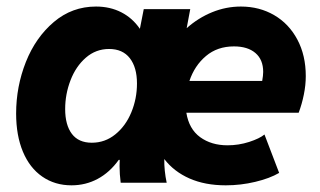

<svg xmlns="http://www.w3.org/2000/svg" viewBox="-20 -553 968 581"><path d="M28.8 -209.5Q28.8 -291 58.3 -365.5Q87.9 -439.9 143.1 -486.6Q198.2 -533.2 270.5 -533.2Q313 -533.2 346.9 -515.9Q380.9 -498.5 403.3 -465.8L415 -525.4H555.7L544.9 -467.8Q580.1 -499 622.1 -516.1Q664.1 -533.2 709 -533.2Q765.1 -533.2 809.8 -507.1Q854.5 -481 879.9 -433.1Q905.3 -385.3 905.3 -322.8Q905.3 -295.4 899.4 -266.6Q893.6 -237.8 883.8 -211.9H543.9Q551.8 -162.6 585.7 -137.9Q619.6 -113.3 668.5 -113.3Q702.1 -113.3 733.9 -123.5Q765.6 -133.8 780.3 -146L824.7 -29.8Q796.4 -13.2 752.4 -2.7Q708.5 7.8 663.1 7.8Q600.6 7.8 553.5 -12.9Q506.3 -33.7 477.1 -71.8Q476.6 -36.6 484.4 0H345.2Q341.8 -26.4 341.8 -50.3Q341.8 -63 342.3 -69.3H339.4Q312 -31.2 275.6 -11.7Q239.3 7.8 196.3 7.8Q146 7.8 107.9 -18.6Q69.8 -44.9 49.3 -94Q28.8 -143.1 28.8 -209.5ZM394.5 -300.3Q394.5 -349.1 372.8 -377Q351.1 -404.8 310.1 -404.8Q270 -404.8 239.7 -378.4Q209.5 -352.1 193.4 -310.1Q177.2 -268.1 177.2 -223.1Q177.2 -174.8 197.5 -147.9Q217.8 -121.1 257.8 -121.1Q297.9 -121.1 329.1 -146.5Q360.4 -171.9 377.4 -213.1Q394.5 -254.4 394.5 -300.3ZM773.4 -308.1Q776.4 -324.7 776.4 -335.4Q776.4 -372.6 752.9 -392.6Q729.5 -412.6 688 -412.6Q637.7 -412.6 603.3 -383.5Q568.8 -354.5 553.2 -308.1Z"/></svg>

Font: Reddit Sans Fudge ExBold Italic
Style: Regular
Weight: 800
Italic angle: -11.25°
Designer: Stephen Hutchings
Version: Version 1.013